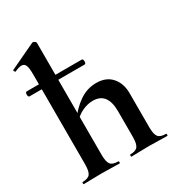

<svg xmlns="http://www.w3.org/2000/svg" viewBox="-176 -832 860 938"><g transform="rotate(-30 253.5 -362.5)"><path d="M6 -504Q1 -504 -1 -511Q-3 -518 -1 -525Q1 -532 6 -532H316Q322 -532 323.5 -525Q325 -518 323.5 -511Q322 -504 316 -504ZM21 0Q19 0 19 -6Q19 -12 21 -12Q52 -12 63.5 -26.5Q75 -41 75 -81V-589Q75 -623 69 -638.5Q63 -654 46 -654Q32 -654 8 -643Q5 -642 2 -648Q-1 -654 1 -655L147 -724Q149 -725 150 -725Q151 -725 152 -725Q157 -725 162.5 -720.5Q168 -716 168 -712V-81Q168 -41 179.5 -26.5Q191 -12 222 -12Q226 -12 226 -6Q226 0 222 0Q202 0 176.5 -1Q151 -2 122 -2Q93 -2 67 -1Q41 0 21 0ZM290 0Q288 0 288 -6Q288 -12 290 -12Q321 -12 332.5 -26.5Q344 -41 344 -81V-225Q344 -331 262 -331Q232 -331 200.5 -316Q169 -301 151 -275L145 -287Q180 -337 224 -367.5Q268 -398 320 -398Q376 -398 406.5 -363Q437 -328 437 -273V-81Q437 -41 448.5 -26.5Q460 -12 491 -12Q495 -12 495 -6Q495 0 491 0Q471 0 445.5 -1Q420 -2 391 -2Q362 -2 336 -1Q310 0 290 0Z"/></g></svg>

Font: Cormorant
Style: Bold
Weight: 700
Designer: Christian Thalmann (Catharsis Fonts)
Foundry: Catharsis Fonts
Version: Version 4.000